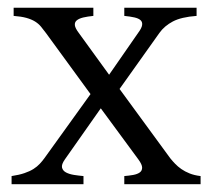

<svg xmlns="http://www.w3.org/2000/svg" viewBox="-20 -474 543 494"><path d="M299.8 0V-21Q312 -22 322.8 -23.9Q333.5 -25.9 339.6 -30.3Q345.7 -34.7 345.7 -42.7Q345.7 -50.8 335.9 -64L239.3 -195.3L147 -64Q137.7 -50.8 139.6 -42.7Q141.6 -34.7 149.9 -30.3Q158.2 -25.9 170.7 -23.9Q183.1 -22 194.8 -21V0H9.8V-21Q29.3 -23.9 43 -28.6Q56.6 -33.2 66.2 -39.3Q75.7 -45.4 82.3 -52.5Q88.9 -59.6 94.2 -66.9L212.9 -231.9L98.1 -389.2Q91.8 -397.9 85.4 -405.5Q79.1 -413.1 70.1 -418.7Q61 -424.3 47.9 -428Q34.7 -431.6 15.1 -433.1V-454.1H220.2V-433.1Q205.1 -431.6 194.1 -429Q183.1 -426.3 177.5 -421.6Q171.9 -417 172.6 -409.4Q173.3 -401.9 182.1 -390.1L260.7 -281.7L335.9 -390.1Q344.7 -401.9 345.7 -409.7Q346.7 -417.5 341.6 -422.1Q336.4 -426.8 325.7 -429.2Q314.9 -431.6 299.8 -433.1V-454.1H485.8V-433.1Q446.3 -430.2 424.6 -418.7Q402.8 -407.2 390.1 -389.2L287.6 -245.1L418 -66.9Q423.8 -59.6 430.7 -52.5Q437.5 -45.4 446.5 -39.1Q455.6 -32.7 467.8 -27.8Q480 -22.9 496.1 -21V0Z"/></svg>

Font: Gentium Plus Cyr
Style: Regular
Weight: 400
Designer: J. Victor Gaultney, Annie Olsen, Iska Routamaa, Becca Hirsbrunner
Foundry: SIL International
Version: Version 5.000